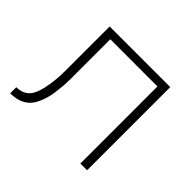

<svg xmlns="http://www.w3.org/2000/svg" viewBox="-124 -684 849 849"><g transform="rotate(45 300.0 -260.0)"><path d="M24 0V-38Q38 -38 52 -42Q66 -46 77.5 -55Q89 -64 96 -76.5Q103 -89 107.5 -103Q112 -117 115 -131Q118 -145 120 -159Q122 -173 123.5 -187.5Q125 -202 125.5 -216.5Q126 -231 126 -245Q126 -259 126 -274V-520H505V0H463V-482H168V-275Q168 -253 168 -230.5Q168 -208 166 -186Q164 -164 161 -142Q158 -120 151.5 -99Q145 -78 134.5 -58Q124 -38 106.5 -24.5Q89 -11 67.5 -5.5Q46 0 24 0Z"/></g></svg>

Font: Iosevka Extralight Extended
Style: Regular
Weight: 200
Width: 7
Monospace: yes
Designer: Belleve Invis
Foundry: Belleve Invis
Version: Version 32.5.0; ttfautohint (v1.8.4)